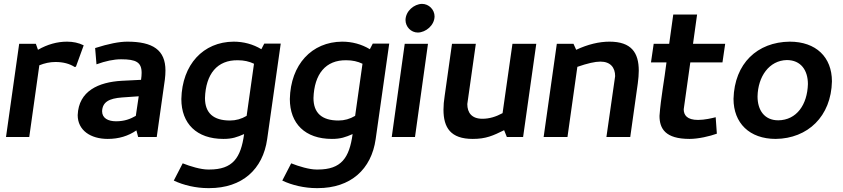

<svg xmlns="http://www.w3.org/2000/svg" viewBox="-20 -707 4349 991"><path d="M326 -492C275 -492 225 -478 176 -450L165 -481H79L11 0H131L183 -370C210 -381 238 -387 266 -387C307 -387 339 -378 366 -361L372 -363L412 -473C386 -486 357 -492 326 -492Z M507 -133C509 -180 542 -199 610 -204L696 -210L681 -109C653 -93 623 -81 579 -81C538 -81 507 -97 507 -133ZM536 10C593 10 642 -5 684 -34L693 0H789L831 -297C833 -313 834 -329 834 -343C834 -449 769 -492 637 -492C595 -492 540 -481 471 -459L478 -375C525 -392 567 -401 605 -401C682 -401 711 -386 711 -331C711 -321 710 -308 708 -295L608 -290C489 -283 386 -238 381 -113C381 -34 448 10 536 10Z M1208 -396C1239 -396 1266 -390 1291 -378L1253 -109C1226 -93 1198 -85 1167 -85C1081 -85 1038 -124 1038 -201C1042 -325 1101 -398 1208 -396ZM916 -196C916 -69 995 10 1133 10C1179 10 1203 1 1240 -15C1223 108 1182 168 1060 168H1054C1017 168 963 152 923 136L877 225C927 249 992 264 1054 264H1060C1230 264 1337 167 1359 11L1429 -482H1344L1329 -453C1286 -479 1237 -492 1186 -492C1029 -491 920 -374 916 -196Z M1768 -396C1799 -396 1826 -390 1851 -378L1813 -109C1786 -93 1758 -85 1727 -85C1641 -85 1598 -124 1598 -201C1602 -325 1661 -398 1768 -396ZM1476 -196C1476 -69 1555 10 1693 10C1739 10 1763 1 1800 -15C1783 108 1742 168 1620 168H1614C1577 168 1523 152 1483 136L1437 225C1487 249 1552 264 1614 264H1620C1790 264 1897 167 1919 11L1989 -482H1904L1889 -453C1846 -479 1797 -492 1746 -492C1589 -491 1480 -374 1476 -196Z M2223 -622C2223 -657 2194 -687 2158 -687C2117 -686 2074 -650 2073 -604C2073 -569 2101 -539 2137 -539C2178 -540 2222 -576 2223 -622ZM2069 -481 2002 0H2122L2189 -481Z M2420 10C2489 10 2525 -7 2582 -35L2596 0H2680L2748 -481H2625L2574 -123C2539 -104 2505 -94 2470 -94C2415 -94 2392 -125 2392 -170L2436 -481H2313L2275 -211C2271 -186 2269 -163 2269 -141C2269 -48 2306 10 2420 10Z M3155 -314 3110 0H3233L3272 -277C3275 -300 3277 -322 3277 -342C3277 -435 3239 -492 3126 -492C3072 -492 3014 -478 2954 -450L2940 -481H2854L2786 0H2909L2960 -362C3012 -380 3051 -389 3079 -389C3131 -389 3155 -358 3155 -314Z M3539 10C3585 10 3644 -4 3680 -17L3674 -102C3655 -97 3617 -88 3583 -88C3526 -88 3509 -113 3509 -143L3543 -385H3709L3723 -481H3557L3578 -632H3455L3434 -481H3354L3340 -385H3420C3409 -293 3391 -205 3384 -109C3384 -43 3414 10 3539 10Z M3997 -86C3925 -86 3890 -139 3890 -209C3892 -312 3950 -395 4041 -397C4114 -397 4150 -344 4150 -273C4147 -167 4092 -87 3997 -86ZM4274 -287C4274 -412 4192 -492 4056 -492C3889 -490 3771 -380 3766 -197C3766 -72 3848 10 3984 10C4149 8 4270 -106 4274 -287Z"/></svg>

Font: Cantarell
Style: BoldOblique
Weight: 700
Italic angle: -8°
Designer: Dave Crossland
Version: Version 0.024